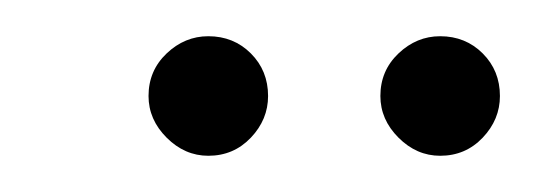

<svg xmlns="http://www.w3.org/2000/svg" viewBox="-20 -654 296 106"><path d="M95 -568Q82 -568 72 -578Q62 -588 62 -601Q62 -615 72 -624.5Q82 -634 95 -634Q109 -634 118.5 -624.5Q128 -615 128 -601Q128 -588 118.5 -578Q109 -568 95 -568ZM223 -568Q210 -568 200 -578Q190 -588 190 -601Q190 -615 200 -624.5Q210 -634 223 -634Q237 -634 246.5 -624.5Q256 -615 256 -601Q256 -588 246.5 -578Q237 -568 223 -568Z"/></svg>

Font: DM Sans 16pt Thin
Style: Italic
Weight: 250
Italic angle: -10°
Version: Version 4.004;gftools[0.9.30]